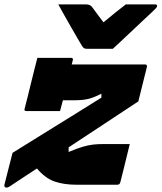

<svg xmlns="http://www.w3.org/2000/svg" viewBox="-48 -840 735 873"><path d="M465 -618H348Q338 -618 333 -621.5Q328 -625 322 -636Q316 -646 303.5 -667.5Q291 -689 275.5 -716Q260 -743 244.5 -770.5Q229 -798 217 -820H343Q361 -820 370 -809Q376 -801 388 -784.5Q400 -768 422 -739H423Q457 -767 480.5 -786Q504 -805 524 -820H657Q668 -820 666 -811Q665 -807 661 -802.5Q657 -798 641 -783Q627 -770 602.5 -747Q578 -724 551.5 -699Q525 -674 501.5 -652Q478 -630 465 -618ZM122 -577H275Q286 -577 283 -566Q281 -558 278 -547H611Q622 -547 620 -536L581 -379Q514 -335 432.5 -281Q351 -227 264 -170V-149Q302 -165 327.5 -172.5Q353 -180 374.5 -182.5Q396 -185 421 -185H542Q536 -161 528.5 -129.5Q521 -98 513 -66.5Q505 -35 499 -11Q496 0 485 0H301Q242 0 199.5 -15Q157 -30 120 -74Q88 -53 57.5 -33Q27 -13 -3 7Q-12 13 -18 13Q-30 13 -28 0L9 -145Q81 -190 153 -234.5Q225 -279 292 -320.5Q359 -362 413 -396V-414Q382 -398 356.5 -391Q331 -384 286 -384H238Q230 -354 225 -335H72Q60 -335 64 -346Q69 -366 77 -397Q85 -428 93 -462Q101 -496 109 -526.5Q117 -557 122 -577Z"/></svg>

Font: Recursive Mn Lnr St Blk
Style: Italic
Weight: 900
Italic angle: -15°
Monospace: yes
Version: Version 1.079;hotconv 1.0.112;makeotfexe 2.5.65598; ttfautoh